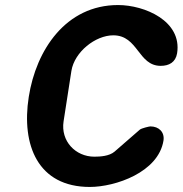

<svg xmlns="http://www.w3.org/2000/svg" viewBox="-20 -734 724 761"><path d="M94 -350C64 -159 130 7 336 7C437 7 608 -51 628 -177C633 -210 610 -233 576 -233C572 -233 541 -226 534 -220L434 -133C413 -115 377 -113 354 -113C279 -113 220 -175 232 -253L263 -453C275 -528 358 -594 429 -594C528 -594 527 -473 617 -473C650 -473 676 -487 682 -523C702 -651 553 -714 448 -714C241 -714 123 -536 94 -350Z"/></svg>

Font: Asimov Print
Style: Regular
Weight: 500
Designer: Google
Version: Version 2.000980: 2014